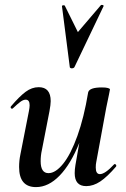

<svg xmlns="http://www.w3.org/2000/svg" viewBox="-20 -751 516 784"><path d="M58 -69Q58 -95 63 -119L98 -297Q101 -312 101 -321Q101 -344 85 -344Q75 -344 63.5 -335.5Q52 -327 33 -309Q31 -307 29 -307Q26 -307 24 -310.5Q22 -314 25 -317Q59 -357 84.5 -376Q110 -395 138 -395Q187 -395 187 -338Q187 -324 182 -297L151 -138Q146 -116 146 -93Q146 -44 178 -44Q207 -44 238 -82.5Q269 -121 296 -196Q323 -271 340 -374L358 -373Q339 -255 304 -168Q269 -81 223.5 -34Q178 13 127 13Q58 13 58 -69ZM285 -44Q285 -59 288 -77L340 -374Q345 -394 396 -394Q413 -394 421 -391.5Q429 -389 429 -386L425 -365Q415 -318 414 -312L373 -89Q371 -80 371 -67Q371 -40 388 -40Q409 -40 446 -80Q447 -81 449 -81Q452 -81 454 -77.5Q456 -74 454 -71Q418 -29 389.5 -10Q361 9 332 9Q285 9 285 -44ZM245 -727 298 -620 392 -730Q393 -731 396 -731Q399 -731 401.5 -729.5Q404 -728 403 -726L284 -477Q281 -472 273 -472Q270 -472 267.5 -473.5Q265 -475 265 -477L233 -726Q233 -729 238.5 -729.5Q244 -730 245 -727Z"/></svg>

Font: Cormorant Infant
Style: Bold Italic
Weight: 700
Italic angle: -10°
Designer: Christian Thalmann (Catharsis Fonts)
Foundry: Catharsis Fonts
Version: Version 4.000